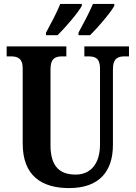

<svg xmlns="http://www.w3.org/2000/svg" viewBox="-20 -951 693 981"><path d="M381 -784V-771H440C480 -810 545 -886 564 -921V-931H455C436 -886 406 -830 381 -784ZM215 -784V-771H274C314 -810 379 -886 398 -921V-931H288C270 -886 240 -830 215 -784ZM333 10C489 10 557 -77 557 -211V-597C557 -655 584 -663 619 -663H639V-714H411V-663H430C465 -663 491 -655 491 -601V-213C491 -113 442 -59 367 -59C288 -59 238 -97 238 -210V-597C238 -655 265 -663 300 -663H319V-714H14V-663H34C68 -663 96 -655 96 -601V-217C96 -54 192 10 333 10Z"/></svg>

Font: Noto Serif Myanmar Condensed
Style: Bold
Weight: 700
Width: 3
Designer: Ben Mitchell and the Monotype Design Team
Foundry: Monotype Imaging Inc.
Version: Version 2.106